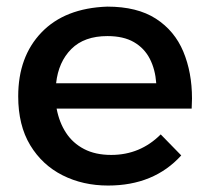

<svg xmlns="http://www.w3.org/2000/svg" viewBox="-20 -556 632 580"><path d="M306.5 4.5Q230.5 4.5 169 -26.5Q107.5 -57.5 71.2 -117.5Q35 -177.5 35 -265Q35 -385 105.5 -458.2Q176 -531.5 304 -536Q394.5 -536 451 -499.5Q507.5 -463 533.8 -400Q560 -337 560 -258.5L559 -228H151Q159 -186 179.5 -154.8Q200 -123.5 234 -105.8Q268 -88 316 -88Q403.5 -88 465.5 -150L527.5 -86.5Q445 4.5 306.5 4.5ZM452 -304.5Q449 -346.5 432.5 -378.5Q416 -410.5 384.5 -428.8Q353 -447 304.5 -447Q234.5 -447 195.5 -408Q156.5 -369 149.5 -304.5Z"/></svg>

Font: Argentum Novus Medium
Style: Regular
Weight: 500
Designer: Julieta Ulanovsky (font) & Cristiano Sobral (main changes)
Foundry: Julieta Ulanovsky (font) & Cristiano Sobral (main changes)
Version: Version 3.00;November 27, 2020;FontCreator 13.0.0.2655 64-bi